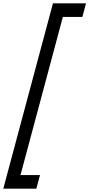

<svg xmlns="http://www.w3.org/2000/svg" viewBox="-28 -911 534 1147"><path d="M-8.3 216H189.2L210.9 135H94.4L347.6 -810H464.1L485.8 -891H288.3Z"/></svg>

Font: Manrope
Style: MediumItalic
Weight: 500
Italic angle: -15°
Designer: Mikhail Sharanda
Foundry: Mikhail Sharanda
Version: Version 4.502;hotconv 1.0.109;makeotfexe 2.5.65596